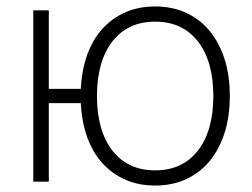

<svg xmlns="http://www.w3.org/2000/svg" viewBox="-20 -562 779 594"><path d="M83 0V-530H131V-287H230Q233 -346 250 -393Q267 -440 297 -473Q327 -506 368 -524Q409 -542 460 -542Q513 -542 555.5 -522.5Q598 -503 628 -467Q658 -431 674.5 -380Q691 -329 691 -265Q691 -201 674.5 -150Q658 -99 628 -63Q598 -27 555.5 -7.5Q513 12 460 12Q409 12 368 -6Q327 -24 297 -57Q267 -90 250 -137Q233 -184 230 -243H131V0ZM460 -35Q545 -35 592.5 -96.5Q640 -158 640 -265Q640 -372 592.5 -433.5Q545 -495 460 -495Q375 -495 327.5 -433.5Q280 -372 280 -265Q280 -158 327.5 -96.5Q375 -35 460 -35Z"/></svg>

Font: Geist ExtLt
Style: Regular
Weight: 400
Designer: Basement.studio, Andrés Briganti, Mateo Zaragoza
Foundry: Basement.studio, Vercel, Andrés Briganti, Guido Ferreyra, Mateo Zaragoza
Version: Version 1.401